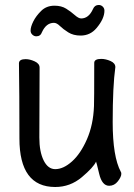

<svg xmlns="http://www.w3.org/2000/svg" viewBox="-20 -728 540 772"><path d="M202.1 23.9Q58.1 23.9 58.1 -170.9Q58.1 -356 56.2 -474.1Q57.1 -490.2 83 -490.2Q100.1 -490.2 119.6 -481.2Q139.2 -472.2 139.2 -456.1Q138.2 -339.8 138.2 -174.8Q138.2 -118.2 155.5 -83Q172.9 -47.9 202.1 -47.9Q234.9 -47.9 269.5 -78.9Q304.2 -109.9 329.6 -168Q355 -226.1 357.9 -300.8Q358.9 -317.9 358.9 -475.1Q358.9 -491.2 387.2 -491.2Q404.8 -491.2 424.3 -482.7Q443.8 -474.1 443.8 -458Q433.1 -381.8 433.1 -236.8Q433.1 -98.1 465.8 -37.1Q467.8 -35.2 467.8 -28.8Q467.8 -17.1 453.9 1Q439.9 19 418.9 19Q390.1 19 378.7 -29.5Q367.2 -78.1 366.2 -78.1Q356 -55.2 309.1 -15.6Q262.2 23.9 202.1 23.9ZM126 -582Q117.2 -582 110.1 -588.6Q103 -595.2 103 -605Q103 -620.1 114 -642.1Q125 -664.1 146 -684.6Q167 -705.1 199.2 -705.1Q227.1 -705.1 246.1 -693.1Q265.1 -681.2 280.5 -667.5Q295.9 -653.8 306.2 -653.8Q336.9 -653.8 354 -691.9Q360.8 -708 377 -708Q386.2 -708 393.1 -701.4Q399.9 -694.8 399.9 -685.1Q399.9 -652.8 368.2 -615.2Q342.8 -585 304.2 -585Q274.9 -585 254.4 -597.9Q233.9 -610.8 220.9 -623.5Q208 -636.2 196.8 -636.2Q166 -636.2 148.9 -599.1Q143.1 -582 126 -582Z"/></svg>

Font: LXGW WenKai Mono GB Screen
Style: Regular
Weight: 400
Monospace: yes
Designer: LXGW / Fontworks Inc.
Foundry: LXGW / Fontworks Inc.
Version: Version 1.510;January 18,2025